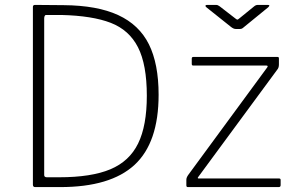

<svg xmlns="http://www.w3.org/2000/svg" viewBox="-20 -762 1201 782"><path d="M239 -741Q376 -740 461.5 -700.5Q547 -661 586.5 -581.5Q626 -502 626 -376Q626 -181 528 -90.5Q430 0 225 0H123Q114 0 114 -10V-734Q114 -742 123 -742ZM160 -687V-49Q160 -40 171 -40H221Q352 -40 429.5 -72.5Q507 -105 542.5 -177.5Q578 -250 578 -372Q578 -499 542 -569.5Q506 -640 431 -669Q356 -698 230 -701H167Q164 -701 162 -697Q160 -693 160 -687ZM739 -7V-30Q739 -39 747 -50L1068 -487Q1071 -491 1070 -493Q1069 -495 1065 -495H768Q764 -495 762.5 -496.5Q761 -498 761 -502V-523Q761 -530 767 -530H1111Q1116 -530 1116 -524V-499Q1116 -486 1109 -478L788 -42Q782 -35 790 -35H1117Q1123 -35 1123 -29V-8Q1123 0 1115 0H745Q739 0 739 -7ZM1030 -742H1071Q1077 -742 1077 -739Q1077 -737 1072 -732L974 -652Q973 -651 968.5 -647.5Q964 -644 958 -644H940Q931 -644 920 -653L821 -732Q816 -736 817 -739Q818 -742 823 -742H860Q864 -742 867.5 -740.5Q871 -739 875 -736L937 -688Q944 -682 947 -682Q949 -682 956 -688L1015 -736Q1022 -742 1030 -742Z"/></svg>

Font: Libre Franklin Thin
Style: Regular
Weight: 250
Designer: Pablo Impallari, Rodrigo Fuenzalida
Foundry: Impallari Type
Version: Version 1.002; ttfautohint (v1.5)